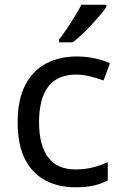

<svg xmlns="http://www.w3.org/2000/svg" viewBox="-20 -786 520 816"><path d="M300 10Q229 10 173.5 -19Q118 -48 86.5 -109Q55 -170 55 -265Q55 -364 88 -426Q121 -488 177.5 -517Q234 -546 306 -546Q347 -546 385 -537.5Q423 -529 447 -517L420 -444Q396 -453 364 -461Q332 -469 304 -469Q146 -469 146 -266Q146 -169 184.5 -117.5Q223 -66 299 -66Q343 -66 376.5 -75Q410 -84 438 -97V-19Q411 -5 378.5 2.5Q346 10 300 10ZM432 -756Q420 -738 395 -709.5Q370 -681 341.5 -652.5Q313 -624 289 -606H231V-618Q246 -637 263.5 -663Q281 -689 298 -716.5Q315 -744 326 -766H432Z"/></svg>

Font: Noto Sans Samaritan
Style: Regular
Weight: 400
Designer: Monotype Design Team
Foundry: Monotype Imaging Inc.
Version: Version 2.001; ttfautohint (v1.8.4.7-5d5b)